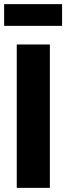

<svg xmlns="http://www.w3.org/2000/svg" viewBox="-26 -908 320 928"><path d="M215 0H55V-693H215ZM-6 -783V-888H274V-783Z"/></svg>

Font: Fira Sans Condensed
Style: Bold
Weight: 700
Width: 3
Designer: bBox Type GmbH & Carrois Corporate GbR & Edenspiekermann AG
Foundry: bBox Type GmbH & Carrois Corporate GbR & Edenspiekermann AG
Version: Version 4.301